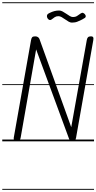

<svg xmlns="http://www.w3.org/2000/svg" viewBox="-25 -1250 852 1698"><path d="M124 0Q108 0 101.2 -8.2Q94.5 -16.5 96.5 -31L249.5 -895Q252.5 -912 259.2 -920.2Q266 -928.5 285.5 -928.5Q302.5 -928.5 312 -920.8Q321.5 -913 324.5 -903.5L605 -125L742.5 -895.5Q745 -911.5 752.8 -920Q760.5 -928.5 778.5 -928.5Q795.5 -928.5 799.5 -919.5Q803.5 -910.5 799.5 -891.5L647.5 -31Q645.5 -20 641.2 -10Q637 0 618.5 0Q605 0 597.2 -6.2Q589.5 -12.5 586 -21.5L294.5 -813L158 -34.5Q156 -22 150.2 -11Q144.5 0 124 0ZM124 0Q108 0 101.2 -8.2Q94.5 -16.5 96.5 -31L249.5 -895Q252.5 -912 259.2 -920.2Q266 -928.5 285.5 -928.5Q302.5 -928.5 312 -920.8Q321.5 -913 324.5 -903.5L605 -125L742.5 -895.5Q745 -911.5 752.8 -920Q760.5 -928.5 778.5 -928.5Q795.5 -928.5 799.5 -919.5Q803.5 -910.5 799.5 -891.5L647.5 -31Q645.5 -20 641.2 -10Q637 0 618.5 0Q605 0 597.2 -6.2Q589.5 -12.5 586 -21.5L294.5 -813L158 -34.5Q156 -22 150.2 -11Q144.5 0 124 0ZM610.5 -1050Q597.5 -1050 582.2 -1058.5Q567 -1067 551.2 -1078.5Q535.5 -1090 520.2 -1098.5Q505 -1107 491.5 -1107Q472.5 -1107 459.2 -1098.2Q446 -1089.5 430 -1077Q423 -1072 416 -1073Q409 -1074 403 -1079.2Q397 -1084.5 393.5 -1092.2Q390 -1100 390 -1108Q390 -1116.5 395.2 -1123.2Q400.5 -1130 419 -1138Q436.5 -1146.5 455.8 -1151.8Q475 -1157 498.5 -1157Q513 -1157 529.2 -1148.2Q545.5 -1139.5 561.5 -1128.2Q577.5 -1117 592.2 -1108.2Q607 -1099.5 619 -1099.5Q644 -1099.5 658 -1109.8Q672 -1120 691 -1132.5Q701.5 -1139.5 711.2 -1135.2Q721 -1131 727.2 -1122.2Q733.5 -1113.5 733.5 -1106.5Q733.5 -1097.5 726 -1092Q718.5 -1086.5 700.5 -1077Q682 -1068 661 -1059Q640 -1050 610.5 -1050ZM-5 420.5H806.5V428.5H-5ZM-5 -16H806.5V0H-5ZM-5 -505.5H806.5V-497.5H-5ZM-5 -1230H806.5V-1222H-5Z"/></svg>

Font: Edu VIC WA NT Pre Guide
Style: Regular
Weight: 400
Designer: Tina and Corey Anderson, Eben Sorkin, Mirko Velimirovic
Foundry: Google for Education
Version: Version 1.000